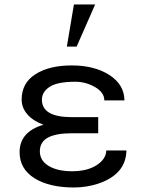

<svg xmlns="http://www.w3.org/2000/svg" viewBox="-20 -831 640 861"><path d="M168 -383.8Q168 -305.7 301.8 -305.7H420.4V-233.4H301.8Q231 -233.4 194.8 -213.9Q158.7 -194.3 158.7 -152.3Q158.7 -110.8 198.2 -86.9Q237.8 -63 304.7 -63Q372.1 -63.5 414.1 -90.8Q456.1 -118.7 456.5 -156.2H546.9Q544.9 -49.8 421.4 -7.8Q370.6 9.3 313 9.8Q200.2 9.8 133.8 -32.2Q67.9 -74.2 67.9 -148.4Q67.9 -240.2 174.8 -271.5Q127.9 -289.1 102.5 -318.4Q77.1 -347.7 77.1 -384.8Q77.1 -458.5 138.7 -498Q200.2 -537.6 301.8 -537.6Q403.8 -537.6 470.7 -494.6Q537.1 -451.7 538.1 -380.9H447.8Q447.8 -416.5 406.2 -440.4Q364.7 -464.4 317.9 -464.4Q237.8 -464.4 203.1 -441.9Q168 -419.4 168 -383.8ZM311.5 -811H406.7L323.7 -622.1H279.8Z"/></svg>

Font: RobotoMono-Regular
Style: Regular
Weight: 400
Designer: Google
Version: Version 2.000985; 2015; ttfautohint (v1.3)